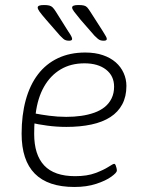

<svg xmlns="http://www.w3.org/2000/svg" viewBox="-20 -738 579 764"><path d="M276 6Q171 6 118.5 -47Q66 -100 66 -206Q66 -280 82.5 -340Q99 -400 131 -442Q163 -484 210.5 -506.5Q258 -529 319 -529Q359 -529 389.5 -518.5Q420 -508 440.5 -490Q461 -472 472 -447.5Q483 -423 483 -396Q483 -354 466.5 -323Q450 -292 419 -272Q388 -252 343.5 -242.5Q299 -233 244 -233Q206 -233 168.5 -238Q131 -243 102 -250L119 -263Q117 -249 116.5 -234.5Q116 -220 116 -205Q116 -122 156 -79.5Q196 -37 279 -37Q327 -37 360 -49.5Q393 -62 411.5 -74Q430 -86 434 -86Q438 -86 440 -81Q442 -76 443.5 -70Q445 -64 445 -59Q445 -51 423 -35Q401 -19 363 -6.5Q325 6 276 6ZM244 -273Q275 -273 303 -277Q331 -281 355 -289.5Q379 -298 396.5 -312Q414 -326 424 -346.5Q434 -367 434 -393Q434 -436 402 -461Q370 -486 316 -486Q262 -486 221.5 -462Q181 -438 155.5 -393.5Q130 -349 122 -286Q142 -282 175.5 -277.5Q209 -273 244 -273ZM393 -576Q386 -576 380.5 -577.5Q375 -579 369.5 -583.5Q364 -588 356 -596L301 -659Q283 -681 275 -691.5Q267 -702 267 -708Q267 -713 273 -715.5Q279 -718 292 -718Q306 -718 314 -716Q322 -714 327 -708.5Q332 -703 339 -692L389 -614Q397 -601 401 -594Q405 -587 405 -583Q405 -579 401.5 -577.5Q398 -576 393 -576ZM255 -576Q249 -576 243 -577.5Q237 -579 232 -583.5Q227 -588 219 -596L164 -659Q145 -681 137.5 -691.5Q130 -702 130 -708Q130 -713 136 -715.5Q142 -718 155 -718Q168 -718 176 -716Q184 -714 189.5 -708.5Q195 -703 202 -692L251 -614Q260 -601 263.5 -594Q267 -587 267 -583Q267 -579 263.5 -577.5Q260 -576 255 -576Z"/></svg>

Font: Asap ExtraLight
Style: Italic
Weight: 250
Italic angle: -6°
Version: Version 3.001